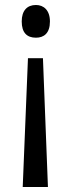

<svg xmlns="http://www.w3.org/2000/svg" viewBox="-20 -563 285 769"><path d="M180 -477C180 -522 155 -543 124 -543C88 -543 67 -520 67 -477C67 -432 88 -412 124 -412C156 -412 180 -430 180 -477ZM92 -330 71 186H172L152 -330Z"/></svg>

Font: Noto Sans Georgian Condensed
Style: Regular
Weight: 400
Width: 3
Designer: Monotype Design Team, Akaki Razmadze
Foundry: Google LLC
Version: Version 2.005